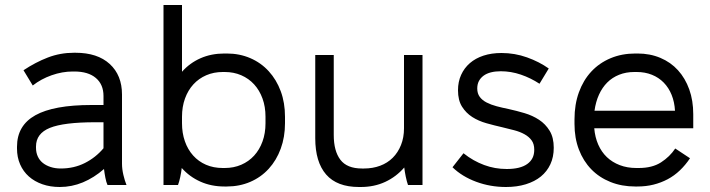

<svg xmlns="http://www.w3.org/2000/svg" viewBox="-20 -740 2838 768"><path d="M219 8Q267 8 311.5 -10.5Q356 -29 396 -64Q398 -47 401.5 -29Q405 -11 410 0H486Q479 -17 473.5 -40.5Q468 -64 468 -85V-362Q468 -439 419 -484Q370 -529 282 -529H276Q221 -529 171.5 -510Q122 -491 74 -459L111 -398Q144 -424 186.5 -439Q229 -454 271 -454H277Q333 -454 363.5 -428Q394 -402 394 -356V-320H346Q195 -320 121.5 -279Q48 -238 48 -153V-146Q48 -111 60.5 -82.5Q73 -54 95.5 -34Q118 -14 149.5 -3Q181 8 219 8ZM223 -66Q201 -66 182.5 -72Q164 -78 151 -88.5Q138 -99 131 -114.5Q124 -130 124 -149V-154Q124 -206 179.5 -228.5Q235 -251 361 -251H394V-147Q363 -110 319.5 -88Q276 -66 223 -66Z M878 6H887Q938 6 981 -12.5Q1024 -31 1055 -65Q1086 -99 1103 -145.5Q1120 -192 1120 -247V-273Q1120 -329 1103 -375Q1086 -421 1055 -455Q1024 -489 981 -507.5Q938 -526 887 -526H878Q825 -526 782 -507Q739 -488 708 -453V-720H634V0H692Q697 -13 701 -32Q705 -51 707 -68Q738 -33 781.5 -13.5Q825 6 878 6ZM871 -68Q834 -68 804 -81Q774 -94 752.5 -118Q731 -142 719.5 -175Q708 -208 708 -247V-273Q708 -313 720 -346Q732 -379 753.5 -402.5Q775 -426 805 -439Q835 -452 871 -452H879Q915 -452 945 -439Q975 -426 996.5 -402.5Q1018 -379 1030 -346Q1042 -313 1042 -273V-247Q1042 -207 1030 -174Q1018 -141 996.5 -117.5Q975 -94 945 -81Q915 -68 879 -68Z M1416 8H1423Q1477 8 1521 -12.5Q1565 -33 1597 -70Q1599 -53 1603 -33.5Q1607 -14 1612 0H1670V-520H1596V-227Q1596 -190 1584 -160Q1572 -130 1551 -109Q1530 -88 1500.5 -77Q1471 -66 1436 -66H1428Q1368 -66 1341.5 -101Q1315 -136 1315 -200V-520H1241V-187Q1241 -92 1284.5 -42Q1328 8 1416 8Z M2004 8Q2048 8 2083.5 -3Q2119 -14 2143.5 -34Q2168 -54 2181.5 -83Q2195 -112 2195 -149Q2195 -190 2178.5 -217Q2162 -244 2136 -261Q2110 -278 2078 -287.5Q2046 -297 2014 -304Q1989 -309 1966.5 -315Q1944 -321 1926.5 -330Q1909 -339 1899 -352.5Q1889 -366 1889 -386Q1889 -403 1895.5 -415.5Q1902 -428 1914 -437Q1926 -446 1943.5 -450.5Q1961 -455 1983 -455Q2024 -455 2063.5 -441.5Q2103 -428 2138 -405L2175 -466Q2137 -493 2088 -510.5Q2039 -528 1986 -528Q1946 -528 1914 -517.5Q1882 -507 1859.5 -487.5Q1837 -468 1824.5 -440.5Q1812 -413 1812 -379Q1812 -339 1828 -313.5Q1844 -288 1869 -272Q1894 -256 1926 -247Q1958 -238 1989 -231Q2014 -225 2037 -219Q2060 -213 2078 -203Q2096 -193 2106.5 -178.5Q2117 -164 2117 -141Q2117 -122 2110 -108Q2103 -94 2089 -84Q2075 -74 2054.5 -69Q2034 -64 2007 -64Q1983 -64 1960.5 -68Q1938 -72 1916.5 -80Q1895 -88 1874.5 -99.5Q1854 -111 1834 -127L1790 -71Q1828 -34 1884.5 -13Q1941 8 2004 8Z M2521 6H2529Q2564 6 2594 -1.5Q2624 -9 2650.5 -23Q2677 -37 2699.5 -58.5Q2722 -80 2740 -107L2681 -146Q2659 -113 2624 -90.5Q2589 -68 2535 -68H2525Q2489 -68 2459 -79.5Q2429 -91 2407.5 -111.5Q2386 -132 2373 -161.5Q2360 -191 2357 -227H2753V-283Q2753 -338 2737 -382.5Q2721 -427 2692 -459Q2663 -491 2621.5 -508.5Q2580 -526 2530 -526H2522Q2467 -526 2422 -507Q2377 -488 2345 -453.5Q2313 -419 2295.5 -370.5Q2278 -322 2278 -263V-244Q2278 -188 2295.5 -142Q2313 -96 2345 -63Q2377 -30 2422 -12Q2467 6 2521 6ZM2358 -297Q2363 -333 2376 -361.5Q2389 -390 2409 -410Q2429 -430 2456.5 -441Q2484 -452 2517 -452H2527Q2560 -452 2587.5 -441Q2615 -430 2635 -409.5Q2655 -389 2666.5 -360.5Q2678 -332 2680 -297Z"/></svg>

Font: Fixel Variable
Style: Regular
Weight: 100
Width: 3
Designer: AlfaBravo + MacPaw
Foundry: Kyrylo Tkachov, Marchela Mozhyna, Serhii Makarenko, Maria Weinstein, Zakhar Kryvoshyya
Version: Version 1.211